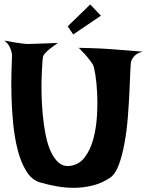

<svg xmlns="http://www.w3.org/2000/svg" viewBox="-20 -873 676 882"><path d="M0 -686.5Q29.3 -680.7 49.8 -677.7Q70.3 -674.8 84 -672.9Q99.6 -670.9 110.4 -670.9Q121.1 -670.9 139.6 -671.9Q156.2 -672.9 181.6 -673.3Q207 -673.8 246.1 -675.8Q223.6 -660.2 210 -649.4Q196.3 -638.7 189.5 -630.9Q180.7 -622.1 178.7 -616.2Q176.8 -612.3 174.8 -587.4Q172.9 -562.5 171.4 -524.9Q169.9 -487.3 170.9 -440.9Q171.9 -394.5 176.3 -346.7Q180.7 -298.8 189.5 -254.4Q198.2 -210 213.4 -176.8Q228.5 -143.6 250.5 -125Q272.5 -106.4 303.7 -111.3Q344.7 -117.2 370.1 -151.4Q395.5 -185.5 408.7 -234.4Q421.9 -283.2 425.3 -339.4Q428.7 -395.5 426.3 -444.8Q423.8 -494.1 418 -530.3Q412.1 -566.4 407.2 -575.2Q401.4 -585 391.6 -597.7Q383.8 -608.4 371.1 -622.6Q358.4 -636.7 341.8 -653.3Q372.1 -652.3 396.5 -651.9Q420.9 -651.4 437.5 -650.4Q457 -649.4 472.7 -648.4Q488.3 -647.5 511.7 -645.5Q531.2 -643.6 562 -641.6Q592.8 -639.6 635.7 -635.7Q619.1 -631.8 608.9 -625Q598.6 -618.2 592.8 -610.4Q585.9 -601.6 583 -592.8Q580.1 -585 578.6 -546.4Q577.1 -507.8 574.7 -453.6Q572.3 -399.4 567.4 -336.4Q562.5 -273.4 552.2 -216.8Q542 -160.2 525.9 -116.2Q509.8 -72.3 484.4 -55.7Q447.3 -31.2 406.2 -21Q365.2 -10.7 323.2 -10.3Q281.2 -9.8 240.7 -17.1Q200.2 -24.4 163.1 -35.2Q125 -46.9 100.1 -87.9Q75.2 -128.9 61 -185.1Q46.9 -241.2 40.5 -306.2Q34.2 -371.1 32.7 -431.6Q31.2 -492.2 32.7 -541.5Q34.2 -590.8 35.2 -616.2Q35.2 -628.9 31.2 -640.6Q28.3 -651.4 21 -663.6Q13.7 -675.8 0 -686.5ZM291 -752 394.5 -852.5 443.4 -800.8 316.4 -714.8Z"/></svg>

Font: Lakki Reddy
Style: Regular
Weight: 400
Designer: Appaji Ambarisha Darbha
Version: Version 1.0.4; ttfautohint (v1.2.42-39fb)